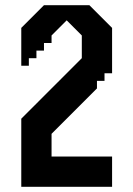

<svg xmlns="http://www.w3.org/2000/svg" viewBox="-20 -720 511 740"><path d="M324.5 -700H149.5L62 -612.5V-466.7H91.2V-495.8H120.4V-525H149.5V-554.2H178.7V-583.3L237 -641.6L295.3 -583.3V-495.8L207.9 -408.3L178.7 -379.2L149.5 -350L120.4 -320.8L91.2 -291.7L62 -262.5V0H412V-116.6H178.7V-204.2L295.3 -320.8L324.5 -350L353.7 -379.2V-408.3H382.8V-437.5H412V-612.5Z"/></svg>

Font: Stepalange
Style: Regular
Weight: 400
Designer: Szymon Furjan
Version: Version 1.005;Fontself Maker 3.5.8